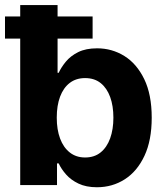

<svg xmlns="http://www.w3.org/2000/svg" viewBox="-21 -748 671 776"><path d="M370.7 8.8Q327 8.8 296.2 -6Q265.5 -20.7 246.1 -42.8Q226.7 -64.9 216.2 -87.5H209.4V0H60.7V-727.5H211.7V-453.7H216.2Q226.4 -476.1 245.3 -499Q264.3 -522 295.1 -537.4Q325.9 -552.7 371.5 -552.7Q431.5 -552.7 481.6 -521.7Q531.6 -490.6 561.9 -428.3Q592.2 -365.9 592.2 -272.1Q592.2 -181 562.9 -118.3Q533.6 -55.6 483.4 -23.4Q433.2 8.8 370.7 8.8ZM323 -111.5Q360.4 -111.5 385.7 -132Q411 -152.4 424.2 -188.8Q437.3 -225.2 437.3 -272.5Q437.3 -319.8 424.3 -355.8Q411.2 -391.8 386 -412.1Q360.7 -432.4 323 -432.4Q286.4 -432.4 260.8 -412.8Q235.3 -393.2 221.8 -357.3Q208.4 -321.4 208.4 -272.5Q208.4 -224.1 221.9 -188Q235.4 -151.9 261.1 -131.7Q286.8 -111.5 323 -111.5ZM-0.8 -592V-681.4H353.3V-592Z"/></svg>

Font: GitLab Sans
Style: Regular
Weight: 400
Designer: Rasmus Andersson
Foundry: Modifications by GitLab B.V., manufactured by rsms
Version: Version 4.000;git-c8fb6b7